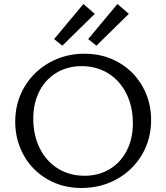

<svg xmlns="http://www.w3.org/2000/svg" viewBox="-20 -932 829 958"><path d="M56 -325Q56 -421 102 -498.5Q148 -576 227 -620Q306 -664 401 -664Q496 -664 572 -620.5Q648 -577 691 -501Q734 -425 734 -333Q734 -237 688 -159.5Q642 -82 562.5 -38Q483 6 387 6Q292 6 216.5 -37.5Q141 -81 98.5 -157Q56 -233 56 -325ZM643 -316Q643 -400 610.5 -465Q578 -530 520 -566Q462 -602 387 -602Q317 -602 262 -569Q207 -536 176.5 -476.5Q146 -417 146 -340Q146 -257 178.5 -192Q211 -127 269 -91Q327 -55 402 -55Q472 -55 527 -88Q582 -121 612.5 -180.5Q643 -240 643 -316ZM250 -737 396 -912 453 -863 291 -704ZM420 -737 566 -912 623 -863 461 -704Z"/></svg>

Font: Ysabeau Medium
Style: Regular
Weight: 500
Designer: Christian Thalmann (Catharsis Fonts)
Version: Version 0.003